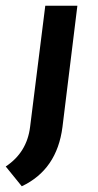

<svg xmlns="http://www.w3.org/2000/svg" viewBox="-42 -443 341 670"><path d="M63 0 116 -423H228L176 0Q157 149 34 207L-22 138Q52 89 63 0Z"/></svg>

Font: Josefin Sans SemiBold
Style: Italic
Weight: 600
Italic angle: -7°
Designer: Santiago Orozco
Foundry: Typemade
Version: Version 2.000